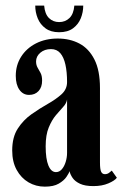

<svg xmlns="http://www.w3.org/2000/svg" viewBox="-20 -670 446 700"><path d="M143.5 10.5Q111 10.5 84 -5.2Q57 -21 40.8 -50.5Q24.5 -80 24.5 -121.5Q24.5 -170 44.8 -201.2Q65 -232.5 94.8 -253.5Q124.5 -274.5 154.2 -291.2Q184 -308 204.2 -326.2Q224.5 -344.5 224.5 -371Q224.5 -407.5 218.5 -434.5Q212.5 -461.5 199.8 -476.2Q187 -491 166 -491Q142.5 -491 127 -477.8Q111.5 -464.5 111.5 -446Q111.5 -433 117 -423.5Q122.5 -414 128 -403.8Q133.5 -393.5 133.5 -376Q133.5 -352 120.5 -338Q107.5 -324 86 -324Q64 -324 50.8 -342.8Q37.5 -361.5 37.5 -393.5Q37.5 -432.5 57 -463.2Q76.5 -494 111.2 -511.8Q146 -529.5 190.5 -529.5Q235 -529.5 269.5 -511.2Q304 -493 324.2 -453.2Q344.5 -413.5 344.5 -348.5V-77.5Q344.5 -52.5 348.8 -43.8Q353 -35 362.5 -35Q371 -35 377.5 -39.8Q384 -44.5 387.5 -48L406 -22Q398.5 -11.5 375.2 -1.5Q352 8.5 320.5 8.5Q290 8.5 271.8 0Q253.5 -8.5 244.8 -21.2Q236 -34 233.5 -46Q231.5 -38.5 222.2 -25Q213 -11.5 194.2 -0.5Q175.5 10.5 143.5 10.5ZM184 -42.5Q196.5 -42.5 205.5 -53Q214.5 -63.5 219.5 -79.8Q224.5 -96 224.5 -112.5V-307.5Q222.5 -293.5 210.5 -280.5Q198.5 -267.5 183.8 -250Q169 -232.5 157.8 -205.5Q146.5 -178.5 146.5 -136.5Q146.5 -90.5 156.5 -66.5Q166.5 -42.5 184 -42.5ZM195.5 -552.5Q165 -552.5 145.8 -566.8Q126.5 -581 117.5 -603.2Q108.5 -625.5 108.5 -649.5H141Q143.5 -619 158.5 -604.2Q173.5 -589.5 195.5 -589.5Q218 -589.5 233.2 -604.2Q248.5 -619 251 -649.5H283.5Q283.5 -625.5 274.5 -603.2Q265.5 -581 246.2 -566.8Q227 -552.5 195.5 -552.5Z"/></svg>

Font: Imbue 24pt
Style: Bold
Weight: 700
Designer: Tyler Finck
Foundry: Etcetera Type Company
Version: Version 1.102